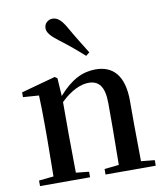

<svg xmlns="http://www.w3.org/2000/svg" viewBox="-91 -914 856 990"><g transform="rotate(-10 337.0 -419.5)"><path d="M408 -635C381 -679 352 -724 317 -786C294 -824 275 -839 250 -839C229 -839 207 -823 207 -796C207 -774 226 -752 262 -725C314 -686 351 -654 389 -620ZM456 0H644V-29L573 -36L571 -232V-353C571 -486 514 -543 424 -543C358 -543 296 -515 229 -438L223 -532L210 -541L31 -492V-467L114 -461C116 -412 117 -368 117 -301V-232L115 -37L38 -29V0H300V-29L232 -36L230 -232V-406C286 -461 339 -481 376 -481C429 -481 459 -449 459 -359V-232L457 -37L381 -29V0Z"/></g></svg>

Font: GenKiMin2 TW SB
Style: Regular
Weight: 600
Version: Version 2.100;PS 2.1;hotconv 16.6.51;makeotf.lib2.5.65220 DE